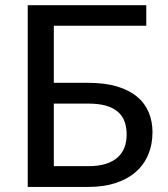

<svg xmlns="http://www.w3.org/2000/svg" viewBox="-20 -738 662 758"><path d="M557.5 -636.5H192.5V-411H328.5Q394.5 -411 442.5 -396.5Q490.5 -382 521.5 -356Q552.5 -330 567.2 -294.2Q582 -258.5 582 -216.5Q582 -167 565 -127Q548 -87 515.5 -58.8Q483 -30.5 435.8 -15.2Q388.5 0 328 0H89.5V-717.5H557.5ZM192.5 -329V-82H328Q369 -82 397.8 -91.2Q426.5 -100.5 444.8 -117Q463 -133.5 471.5 -156.2Q480 -179 480 -206.5Q480 -235.5 471.8 -258.2Q463.5 -281 445.2 -296.8Q427 -312.5 398.2 -320.8Q369.5 -329 328.5 -329Z"/></svg>

Font: Lato Medium
Style: Regular
Weight: 500
Designer: Lukasz Dziedzic
Foundry: tyPoland Lukasz Dziedzic
Version: Version 2.006; 2014-01-15